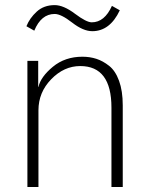

<svg xmlns="http://www.w3.org/2000/svg" viewBox="-20 -743 591 763"><path d="M85 -638.7Q97.7 -670.9 126 -696.8Q154.3 -722.7 197.3 -722.7Q232.4 -722.7 277.8 -688.5Q323.2 -654.3 344.7 -654.3Q395.5 -654.3 424.8 -719.7L456.1 -702.1Q417 -619.1 346.7 -619.1Q310.5 -619.1 266.6 -653.3Q222.7 -687.5 197.3 -687.5Q143.6 -687.5 116.2 -621.1ZM88.9 0V-501H131.8V-397.5H132.8Q141.6 -437.5 189.9 -477.5Q238.3 -517.6 307.6 -517.6Q336.9 -517.6 362.8 -509.3Q388.7 -501 413.6 -481.4Q438.5 -461.9 453.1 -421.9Q467.8 -381.8 467.8 -324.2V0H422.9V-315.4Q422.9 -480.5 298.8 -480.5Q234.4 -480.5 183.6 -428.2Q132.8 -376 132.8 -304.7V0Z"/></svg>

Font: Gothic A1 ExtraLight
Style: Regular
Weight: 275
Designer: HanYang I&C Co.,Ltd.
Foundry: HanYang I&C Co.,Ltd.
Version: Version 2.50